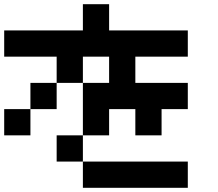

<svg xmlns="http://www.w3.org/2000/svg" viewBox="-20 -895 1040 915"><path d="M0 -250V-375H125V-250ZM0 -625V-750H375V-875H500V-750H875V-625H625V-500H875V-375H750V-250H625V-375H500V-250H375V-500H500V-625H375V-500H250V-625ZM250 -125V-250H375V-125ZM250 -500V-375H125V-500ZM375 -125H875V0H375Z"/></svg>

Font: Galmuri7 Regular
Style: Regular
Weight: 400
Designer: Lee Minseo (quiple)
Version: Version 2.399;hotconv 1.1.1;makeotfexe 2.6.0 DEVELOPMENT